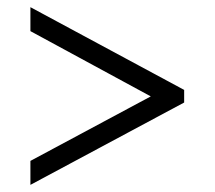

<svg xmlns="http://www.w3.org/2000/svg" viewBox="-20 -626 599 536"><path d="M494.1 -339.8 64.9 -109.9V-176.8L400.9 -356.9L64.9 -539.1V-606L494.1 -375Z"/></svg>

Font: Noto Serif Bengali
Style: Regular
Weight: 400
Designer: Indian Type Foundry
Foundry: Monotype Imaging Inc.
Version: Version 1.01 uh